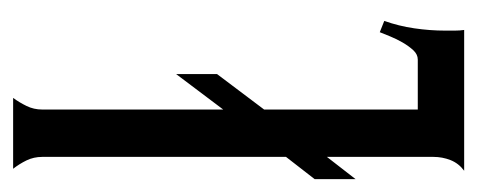

<svg xmlns="http://www.w3.org/2000/svg" viewBox="-238 -488 724 291"><g transform="rotate(-90 123.5 -342.0)"><path d="M-2 -226.6 31.7 -270V-639.6Q31.7 -652.3 26.4 -663.3Q21 -674.3 13.7 -683.6H121.1Q114.3 -674.3 108.9 -663.3Q103.5 -652.3 103.5 -639.6V-365.2L157.2 -436.5V-374.5L103.5 -303.2V-70.3H179.2Q187 -70.3 193.4 -77.1Q199.7 -84 205.1 -93.3Q210.4 -102.5 214.4 -112.3Q218.3 -122.1 220.7 -127.9L237.8 -121.1Q230 -99.1 226.6 -75.7Q223.1 -52.2 223.1 -28.8Q223.1 -21.5 223.1 -14.2Q223.1 -6.8 224.1 0H10.7Q22 -8.3 26.9 -20.8Q31.7 -33.2 31.7 -46.4V-208L-2 -164.6Z"/></g></svg>

Font: XAYAX
Style: Regular
Weight: 400
Designer: Peter Wiegel
Foundry: Peter Wiegel
Version: Version 1.000 2009 initial release